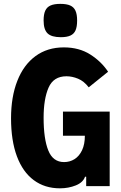

<svg xmlns="http://www.w3.org/2000/svg" viewBox="-20 -986 640 1017"><path d="M38.5 -359.5Q38.5 -473 71.8 -557.8Q105 -642.5 168 -688.8Q231 -735 318 -735Q399 -735 458 -697.5Q517 -660 552.5 -606L450 -523.5Q424.5 -556.5 393.2 -569.2Q362 -582 332 -582Q263.5 -582 237.2 -521.8Q211 -461.5 211 -362.5Q211 -250.5 235.8 -189Q260.5 -127.5 319.5 -127.5Q350 -127.5 375 -143.2Q400 -159 414.8 -190.5Q429.5 -222 429.5 -267H313.5V-395H561V0H436.5V-50H430.5Q420 -19.5 381.5 -4Q343 11.5 297.5 11.5Q217 11.5 158.8 -31.8Q100.5 -75 69.5 -158.2Q38.5 -241.5 38.5 -359.5ZM211 -877.5Q211 -910.5 219.8 -929.5Q228.5 -948.5 247.8 -957Q267 -965.5 299.5 -965.5Q332.5 -965.5 351.8 -957Q371 -948.5 379.8 -929.2Q388.5 -910 388.5 -877.5Q388.5 -844.5 380.2 -825.5Q372 -806.5 353.2 -797.8Q334.5 -789 302 -789Q253 -789 232 -809.2Q211 -829.5 211 -877.5Z"/></svg>

Font: JuliaMono Black
Style: Regular
Weight: 900
Monospace: yes
Designer: cormullion
Foundry: corm
Version: Version 0.054; ttfautohint (v1.8.4)